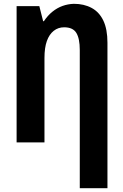

<svg xmlns="http://www.w3.org/2000/svg" viewBox="-20 -746 647 1006"><path d="M367 -726Q420 -726 460 -704.5Q500 -683 521.5 -638Q543 -593 543 -522V240H398V-484Q398 -544 380 -573.5Q362 -603 316 -603Q285 -603 261.5 -584.5Q238 -566 225.5 -531Q213 -496 213 -442V0H67V-714H186L206 -635H210Q230 -665 255 -685Q280 -705 308 -715Q336 -725 367 -726Z"/></svg>

Font: Noto Sans Display Condensed
Style: Bold
Weight: 700
Width: 3
Designer: Monotype Design Team
Foundry: Monotype Imaging Inc.
Version: Version 2.003